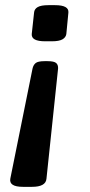

<svg xmlns="http://www.w3.org/2000/svg" viewBox="-20 -545 348 744"><path d="M164 -308Q190 -308 198 -300.5Q206 -293 205 -279L160 148Q157 179 104 179H69Q14 179 20 147L106 -279Q109 -293 118 -300.5Q127 -308 153 -308ZM193 -525Q248 -525 245 -496L237 -413Q235 -400 222 -392.5Q209 -385 181 -385H155Q101 -385 103 -413L112 -496Q113 -510 126 -517.5Q139 -525 168 -525Z"/></svg>

Font: Asap Semi Expanded Semi Expanded SemiBold
Style: Italic
Weight: 600
Width: 6
Italic angle: -6°
Designer: Pablo Cosgaya
Foundry: Omnibus-Type
Version: Version 3.001; ttfautohint (v1.8.4.7-5d5b)